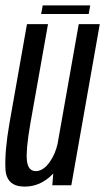

<svg xmlns="http://www.w3.org/2000/svg" viewBox="-20 -687 390 712"><path d="M174 0 177.5 -43.5Q176.5 -42.5 175.5 -41.5Q130.5 5 71.5 5Q3.5 5 0.2 -60.5Q-3 -126 15 -229.5L80 -597.5H158L92.5 -228.5Q75.5 -130.5 79.8 -91.5Q84 -52.5 113 -52.5Q140.5 -52.5 164.5 -86.5Q185 -115.5 193.5 -153.5L272 -597.5H350L244.5 0ZM132.5 -635 138.5 -667H314.5L309 -635Z"/></svg>

Font: Anybody Condensed Regular
Style: Italic
Weight: 400
Width: 3
Italic angle: -10°
Designer: Tyler Finck
Foundry: Etcetera Type Company
Version: Version 1.010; ttfautohint (v1.8.3) -l 8 -r 50 -G 200 -x 14 